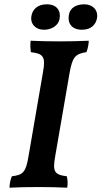

<svg xmlns="http://www.w3.org/2000/svg" viewBox="-20 -868 471 891"><path d="M185 -730C220 -730 250 -750 256 -778C264 -817 245 -848 197 -848C153 -848 131 -823 126 -795C119 -759 143 -730 185 -730ZM360 -730C405 -730 425 -756 430 -783C437 -819 412 -848 371 -848C334 -848 306 -832 300 -801C292 -761 312 -730 360 -730ZM180 -536 112 -141C100 -69 87 -56 35 -50C28 -34 25 -17 24 3C61 1 111 0 160 0C206 0 248 1 292 3C295 -16 294 -34 290 -50C231 -57 224 -73 236 -142L303 -530C316 -603 329 -618 381 -626C388 -643 391 -661 392 -679C346 -677 301 -676 256 -676C207 -676 163 -677 122 -679C120 -660 121 -642 123 -626C178 -619 193 -608 180 -536Z"/></svg>

Font: Vollkorn Semibold
Style: Italic
Weight: 600
Italic angle: -11°
Designer: Friedrich Althausen
Foundry: Friedrich Althausen
Version: Version 4.015;PS 004.015;hotconv 1.0.88;makeotf.lib2.5.64775